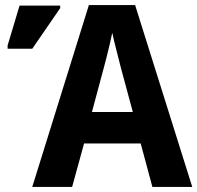

<svg xmlns="http://www.w3.org/2000/svg" viewBox="-20 -736 777 756"><path d="M580 0 534 -171H311L264 0H107L330 -716H512L737 0ZM456 -469Q449 -498 438.5 -538Q428 -578 422 -607Q418 -588 412 -561.5Q406 -535 399.5 -510Q393 -485 389 -470L342 -295H503ZM10 -544V-557L57 -714H217V-704L107 -544Z"/></svg>

Font: Noto Sans SemiCondensed
Style: Bold
Weight: 700
Width: 4
Designer: Monotype Design Team
Foundry: Monotype Imaging Inc.
Version: Version 2.013; ttfautohint (v1.8.4.7-5d5b)